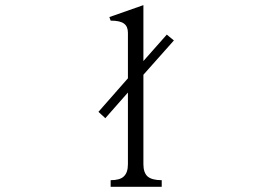

<svg xmlns="http://www.w3.org/2000/svg" viewBox="-20 -717 1040 738"><path d="M621.1 -584 531.2 -482.4V-697.3L400.4 -651.4L405.3 -637.7Q442.4 -637.7 457 -626Q471.7 -615.2 471.7 -590.8V-416L358.4 -287.1L384.8 -262.7L471.7 -361.3V-85.9Q471.7 -53.7 456.1 -39.1Q441.4 -24.4 405.3 -24.4V1H601.6V-24.4Q563.5 -24.4 546.9 -39.1Q531.2 -53.7 531.2 -85.9V-429.7L648.4 -561.5Z"/></svg>

Font: BatangChe
Style: Regular
Weight: 400
Monospace: yes
Version: Version 2.21